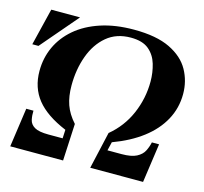

<svg xmlns="http://www.w3.org/2000/svg" viewBox="-103 -791 958 902"><g transform="rotate(15 376.5 -340.0)"><path d="M536 -100Q583 -100 608 -113Q633 -126 643.5 -146.5Q654 -167 659 -190H694L667 0H410L451 -180Q514 -232 546.5 -307Q579 -382 579 -464Q579 -508 567 -548.5Q555 -589 524.5 -614.5Q494 -640 437 -640Q367 -640 320 -600.5Q273 -561 249 -495Q225 -429 225 -351Q225 -298 239 -258Q253 -218 287 -180L278 0H21L48 -190H83Q82 -167 86.5 -146Q91 -125 112 -112.5Q133 -100 180 -100H249L251 -142Q153 -183 107.5 -240Q62 -297 62 -378Q62 -441 87 -495.5Q112 -550 160.5 -591.5Q209 -633 280 -656.5Q351 -680 442 -680Q551 -680 617 -648Q683 -616 712.5 -563Q742 -510 742 -447Q742 -379 710.5 -321Q679 -263 620 -218Q561 -173 477 -142L467 -100ZM181 -670 27 -490H-3L41 -670Z"/></g></svg>

Font: Brygada 1918
Style: Italic
Weight: 400
Italic angle: -8°
Designer: Mateusz Machalski | Borys Kosmynka | Przemek Hoffer
Foundry: NIEPODLEGLA 2018
Version: Version 3.006